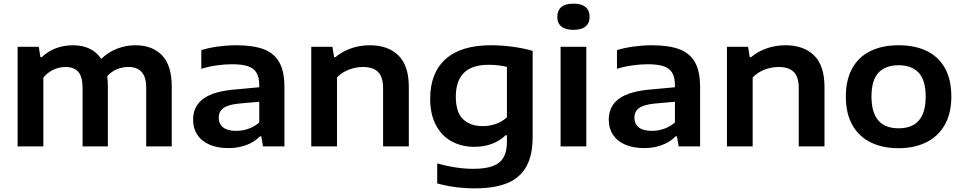

<svg xmlns="http://www.w3.org/2000/svg" viewBox="-20 -802 5280 1052"><path d="M921 -327V0H781V-319.5Q781 -381 755.8 -408Q730.5 -435 684.5 -435Q650 -435 620 -422.5Q590 -410 567.5 -384.5Q571 -360 571 -328.5V0H432.5V-319.5Q432.5 -381.5 409 -408.2Q385.5 -435 340 -435Q304.5 -435 272.5 -420Q240.5 -405 217.5 -376.5V0H76.5V-545.5H192.5L201.5 -488.5H208.5Q241 -520 285 -537Q329 -554 380 -554Q431 -554 470.5 -535.5Q510 -517 534.5 -479.5Q576 -518.5 624 -536.2Q672 -554 721.5 -554Q815 -554 868 -498.8Q921 -443.5 921 -327Z M1538.5 -324.5V0H1421L1411.5 -55H1404.5Q1374.5 -24 1329.5 -7.2Q1284.5 9.5 1233 9.5Q1170.5 9.5 1126.8 -10Q1083 -29.5 1060.5 -64.5Q1038 -99.5 1038 -146Q1038 -221 1095.5 -262.2Q1153 -303.5 1277.5 -312.5L1400.5 -324V-335Q1400.5 -379.5 1385 -404.2Q1369.5 -429 1337.2 -439.5Q1305 -450 1250.5 -450Q1212.5 -450 1167.8 -443.8Q1123 -437.5 1083 -425V-527.5Q1125 -540.5 1175.8 -547.2Q1226.5 -554 1273 -554Q1366.5 -554 1424.2 -532.5Q1482 -511 1510.2 -461Q1538.5 -411 1538.5 -324.5ZM1400.5 -131V-244.5L1289 -234.5Q1229.5 -228.5 1204 -209.8Q1178.5 -191 1178.5 -157Q1178.5 -123 1202.5 -104Q1226.5 -85 1274.5 -85Q1309 -85 1341.5 -96.5Q1374 -108 1400.5 -131Z M1685.5 -545.5H1801.5L1810.5 -488.5H1817.5Q1854.5 -520 1903.2 -537Q1952 -554 2006.5 -554Q2106 -554 2163 -498.2Q2220 -442.5 2220 -325V0H2079V-318.5Q2079 -381 2051.2 -408Q2023.5 -435 1969 -435Q1930 -435 1891.8 -420.5Q1853.5 -406 1826.5 -377.5V0H1685.5Z M2375.5 203V93.5Q2481.5 123 2573.5 123Q2639.5 123 2679.8 108Q2720 93 2738.8 60.8Q2757.5 28.5 2757.5 -24.5V-61H2750.5Q2718.5 -30 2675 -13.8Q2631.5 2.5 2578.5 2.5Q2510.5 2.5 2455.8 -26.8Q2401 -56 2369 -115.5Q2337 -175 2337 -261Q2337 -402.5 2421.5 -478.2Q2506 -554 2669.5 -554Q2727.5 -554 2788 -546Q2848.5 -538 2898.5 -523.5V-50.5Q2898.5 47.5 2864.5 109.5Q2830.5 171.5 2760.8 200.8Q2691 230 2582.5 230Q2472 230 2375.5 203ZM2757.5 -159.5V-435.5Q2710.5 -447 2657 -447Q2477.5 -447 2477.5 -272.5Q2477.5 -187.5 2516.8 -149.2Q2556 -111 2625.5 -111Q2662.5 -111 2697 -123Q2731.5 -135 2757.5 -159.5Z M3051.5 0V-545.5H3192.5V0ZM3033.5 -710Q3033.5 -745 3055.8 -763.5Q3078 -782 3122 -782Q3166 -782 3188.2 -763.5Q3210.5 -745 3210.5 -710Q3210.5 -675 3188.2 -656.8Q3166 -638.5 3122 -638.5Q3078 -638.5 3055.8 -656.8Q3033.5 -675 3033.5 -710Z M3816 -324.5V0H3698.5L3689 -55H3682Q3652 -24 3607 -7.2Q3562 9.5 3510.5 9.5Q3448 9.5 3404.2 -10Q3360.5 -29.5 3338 -64.5Q3315.5 -99.5 3315.5 -146Q3315.5 -221 3373 -262.2Q3430.5 -303.5 3555 -312.5L3678 -324V-335Q3678 -379.5 3662.5 -404.2Q3647 -429 3614.8 -439.5Q3582.5 -450 3528 -450Q3490 -450 3445.2 -443.8Q3400.5 -437.5 3360.5 -425V-527.5Q3402.5 -540.5 3453.2 -547.2Q3504 -554 3550.5 -554Q3644 -554 3701.8 -532.5Q3759.5 -511 3787.8 -461Q3816 -411 3816 -324.5ZM3678 -131V-244.5L3566.5 -234.5Q3507 -228.5 3481.5 -209.8Q3456 -191 3456 -157Q3456 -123 3480 -104Q3504 -85 3552 -85Q3586.5 -85 3619 -96.5Q3651.5 -108 3678 -131Z M3963 -545.5H4079L4088 -488.5H4095Q4132 -520 4180.8 -537Q4229.5 -554 4284 -554Q4383.5 -554 4440.5 -498.2Q4497.5 -442.5 4497.5 -325V0H4356.5V-318.5Q4356.5 -381 4328.8 -408Q4301 -435 4246.5 -435Q4207.5 -435 4169.2 -420.5Q4131 -406 4104 -377.5V0H3963Z M4614.5 -272.5Q4614.5 -364 4649.2 -427Q4684 -490 4748.8 -522Q4813.5 -554 4903.5 -554Q4994 -554 5058.8 -522.2Q5123.5 -490.5 5158 -427.8Q5192.5 -365 5192.5 -272.5Q5192.5 -182 5156.8 -118.5Q5121 -55 5055.8 -22.5Q4990.5 10 4903.5 10Q4815.5 10 4750.5 -22Q4685.5 -54 4650 -117.5Q4614.5 -181 4614.5 -272.5ZM5052 -272Q5052 -362 5014 -403.2Q4976 -444.5 4903.5 -444.5Q4831.5 -444.5 4793.2 -403.5Q4755 -362.5 4755 -273Q4755 -99 4903.5 -99Q5052 -99 5052 -272Z"/></svg>

Font: Encode Sans Expanded SemiBold
Style: Regular
Weight: 600
Width: 7
Designer: Multiple Designers
Foundry: Impallari Type
Version: Version 2.000